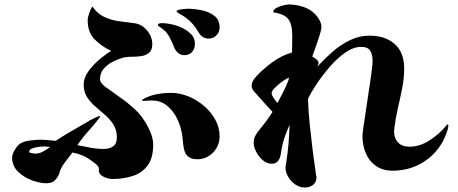

<svg xmlns="http://www.w3.org/2000/svg" viewBox="-20 -795 2040 856"><path d="M203 -139Q196 -141 188 -141.5Q180 -142 173 -142Q166 -142 151 -140Q136 -138 123 -133Q110 -128 110 -118Q110 -114 121.5 -112Q133 -110 136 -110Q155 -110 172 -119.5Q189 -129 203 -139ZM663 -150Q663 -92 639 -58.5Q615 -25 573.5 -11Q532 3 480 3Q471 3 457 -1Q443 -5 432 -13Q421 -21 421 -33V-42Q421 -53 406.5 -64.5Q392 -76 383 -82Q365 -95 345 -103Q325 -111 303 -115Q290 -98 271.5 -74Q253 -50 246 -29Q245 -25 244.5 -22.5Q244 -20 242 -16Q234 1 221.5 11.5Q209 22 188 22Q157 22 121 8.5Q85 -5 59.5 -30.5Q34 -56 34 -93Q34 -106 44.5 -124.5Q55 -143 65 -151Q81 -164 109.5 -168Q138 -172 158 -172Q176 -172 193.5 -170.5Q211 -169 228 -167Q257 -186 286.5 -203.5Q316 -221 346 -238Q364 -249 384 -260Q404 -271 423 -278L427 -275Q403 -242 375.5 -212Q348 -182 325 -148Q354 -142 383.5 -136.5Q413 -131 442 -131Q468 -131 484.5 -142.5Q501 -154 501 -182Q501 -215 486 -239Q471 -263 449 -282Q427 -301 405 -320Q383 -339 368 -362.5Q353 -386 353 -418Q353 -448 374 -477Q395 -506 424 -530.5Q453 -555 476 -568Q433 -588 402 -619.5Q371 -651 371 -703Q371 -717 377.5 -736Q384 -755 392 -766Q413 -735 443 -720.5Q473 -706 507 -701Q541 -696 575 -692Q610 -689 634.5 -660.5Q659 -632 659 -597Q659 -572 645 -560Q631 -548 610.5 -545Q590 -542 570 -542Q544 -542 526 -537Q508 -532 485 -521Q461 -509 443.5 -490Q426 -471 426 -442Q426 -432 433.5 -423Q441 -414 448 -409Q482 -384 516.5 -360Q551 -336 582 -307Q601 -290 619.5 -263Q638 -236 650.5 -206Q663 -176 663 -150ZM959 -187Q959 -145 930 -115Q901 -85 859 -85Q809 -85 800 -132Q796 -152 794.5 -173Q793 -194 788 -214Q781 -246 764 -276.5Q747 -307 720.5 -327Q694 -347 657 -347Q646 -347 635.5 -346Q625 -345 614 -345L615 -351Q644 -368 676.5 -374.5Q709 -381 742 -381Q780 -381 818 -366Q856 -351 888 -324Q920 -297 939.5 -262Q959 -227 959 -187ZM849 -600Q849 -578 836.5 -563.5Q824 -549 801 -549Q785 -549 772.5 -560.5Q760 -572 755 -587Q751 -598 746 -609Q741 -620 735 -631Q725 -648 716 -656.5Q707 -665 691 -676Q689 -678 686.5 -679Q684 -680 684 -684Q684 -689 691 -690.5Q698 -692 702 -692Q721 -692 746 -686.5Q771 -681 794.5 -669.5Q818 -658 833.5 -641Q849 -624 849 -600ZM959 -672Q959 -651 944.5 -637Q930 -623 910 -623Q883 -623 868 -647Q852 -674 836 -691.5Q820 -709 794 -726Q789 -729 783 -732Q777 -735 772 -739Q771 -740 769 -742Q767 -744 767 -745Q767 -749 778.5 -751.5Q790 -754 802.5 -755Q815 -756 818 -756Q845 -756 878 -749.5Q911 -743 935 -725Q959 -707 959 -672Z M1268 -449Q1259 -446 1240.5 -433Q1222 -420 1206.5 -404.5Q1191 -389 1191 -380Q1191 -371 1201 -356.5Q1211 -342 1217 -336Q1223 -347 1235 -370Q1247 -393 1257.5 -416Q1268 -439 1268 -449ZM1979 -237Q1979 -223 1969.5 -199Q1960 -175 1953 -162Q1918 -101 1859.5 -67.5Q1801 -34 1731 -34Q1687 -34 1656.5 -55Q1626 -76 1611 -111.5Q1596 -147 1596 -188Q1596 -197 1597.5 -206.5Q1599 -216 1600 -226Q1608 -283 1617 -340.5Q1626 -398 1634 -455Q1636 -472 1638.5 -489.5Q1641 -507 1641 -525Q1641 -552 1630.5 -569Q1620 -586 1590 -586Q1556 -586 1520 -561Q1484 -536 1451 -498Q1418 -460 1392 -421Q1366 -382 1353 -354Q1355 -296 1361 -239Q1367 -182 1374 -125Q1378 -98 1381.5 -70Q1385 -42 1389 -15Q1391 -9 1391 -5Q1391 17 1376 29Q1361 41 1339 41Q1317 41 1297.5 28Q1278 15 1265.5 -5.5Q1253 -26 1253 -48Q1253 -53 1254 -58.5Q1255 -64 1256 -69Q1269 -153 1271 -239Q1256 -205 1246.5 -175.5Q1237 -146 1232 -109Q1230 -92 1220.5 -78.5Q1211 -65 1191 -65Q1170 -65 1152 -80.5Q1134 -96 1122.5 -118Q1111 -140 1111 -159Q1111 -178 1120.5 -193.5Q1130 -209 1141 -222Q1156 -240 1169.5 -258.5Q1183 -277 1195 -296Q1176 -316 1158 -336.5Q1140 -357 1122 -377Q1114 -385 1108 -393.5Q1102 -402 1102 -414Q1102 -431 1120 -451.5Q1138 -472 1160 -490.5Q1182 -509 1195 -518Q1216 -533 1236.5 -543.5Q1257 -554 1282 -561L1283 -637Q1283 -686 1265.5 -709.5Q1248 -733 1198 -740Q1198 -752 1212 -759.5Q1226 -767 1242.5 -771Q1259 -775 1268 -775Q1299 -775 1330.5 -765Q1362 -755 1384 -733Q1395 -722 1404 -706Q1413 -690 1413 -673Q1413 -666 1408 -648.5Q1403 -631 1396 -610Q1389 -589 1382 -570.5Q1375 -552 1372 -543Q1380 -539 1390 -531Q1400 -523 1400 -514Q1400 -507 1394 -497Q1424 -530 1460 -562Q1496 -594 1538.5 -615Q1581 -636 1627 -636Q1698 -636 1740 -598.5Q1782 -561 1782 -489Q1782 -447 1773 -401.5Q1764 -356 1753.5 -311Q1743 -266 1738 -223Q1738 -220 1737.5 -216.5Q1737 -213 1737 -210Q1737 -178 1755 -159.5Q1773 -141 1806 -141Q1852 -141 1895.5 -169.5Q1939 -198 1967 -232Q1969 -234 1971 -237Q1973 -240 1975 -240Q1979 -240 1979 -237Z"/></svg>

Font: Kaisei Tokumin ExtraBold
Style: Regular
Weight: 800
Designer: Font-Kai, 金井和夫
Foundry: KAZUO KANAI
Version: Version 5.003